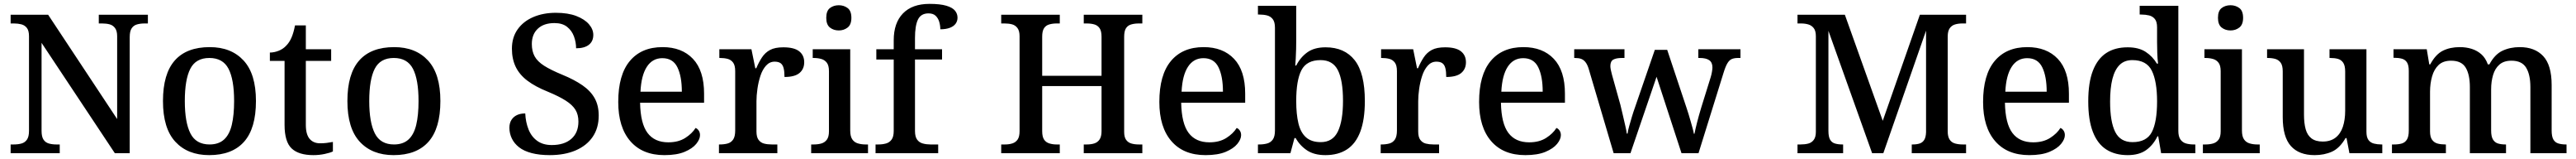

<svg xmlns="http://www.w3.org/2000/svg" viewBox="-20 -790 13323 820"><path d="M35 0V-45H51Q74 -45 91.5 -50Q109 -55 119.5 -70Q130 -85 130 -115V-603Q130 -632 119 -646Q108 -660 90.5 -664.5Q73 -669 53 -669H35V-714H229L586 -176V-603Q586 -631 575 -645.5Q564 -660 547 -664.5Q530 -669 509 -669H491V-714H745V-669H727Q706 -669 688.5 -664Q671 -659 661 -644Q651 -629 651 -599V0H574L195 -569V-115Q195 -85 205 -70Q215 -55 232.5 -50Q250 -45 271 -45H289V0Z M1062 10Q951 10 887 -59Q823 -128 823 -269Q823 -409 884 -478Q945 -547 1065 -547Q1176 -547 1240 -478Q1304 -409 1304 -269Q1304 -128 1242.5 -59Q1181 10 1062 10ZM1064 -45Q1111 -45 1139 -70.5Q1167 -96 1179 -146Q1191 -196 1191 -269Q1191 -380 1162 -435.5Q1133 -491 1063 -491Q993 -491 964.5 -435.5Q936 -380 936 -269Q936 -159 965 -102Q994 -45 1064 -45Z M1601 10Q1525 10 1488.5 -24.5Q1452 -59 1452 -146V-476H1376V-519Q1398 -519 1421 -528Q1444 -537 1460 -554Q1477 -571 1488 -596.5Q1499 -622 1506 -659H1562V-536H1693V-476H1562V-146Q1562 -97 1581.5 -74Q1601 -51 1636 -51Q1654 -51 1670 -53Q1686 -55 1702 -58V-9Q1688 -2 1659.5 4Q1631 10 1601 10Z M2016 10Q1905 10 1841 -59Q1777 -128 1777 -269Q1777 -409 1838 -478Q1899 -547 2019 -547Q2130 -547 2194 -478Q2258 -409 2258 -269Q2258 -128 2196.5 -59Q2135 10 2016 10ZM2018 -45Q2065 -45 2093 -70.5Q2121 -96 2133 -146Q2145 -196 2145 -269Q2145 -380 2116 -435.5Q2087 -491 2017 -491Q1947 -491 1918.5 -435.5Q1890 -380 1890 -269Q1890 -159 1919 -102Q1948 -45 2018 -45Z M2824 10Q2770 10 2730 -0.5Q2690 -11 2665 -30.5Q2640 -50 2627.5 -76Q2615 -102 2615 -131Q2615 -155 2625.5 -171.5Q2636 -188 2654 -196.5Q2672 -205 2697 -205Q2699 -160 2714 -122.5Q2729 -85 2759 -63.5Q2789 -42 2834 -42Q2899 -42 2935.5 -74Q2972 -106 2972 -163Q2972 -199 2956.5 -224Q2941 -249 2906.5 -271Q2872 -293 2814 -317Q2749 -343 2708 -374Q2667 -405 2647.5 -445.5Q2628 -486 2628 -539Q2628 -597 2657.5 -638.5Q2687 -680 2738.5 -702Q2790 -724 2855 -724Q2918 -724 2961 -707.5Q3004 -691 3026.5 -665Q3049 -639 3049 -610Q3049 -577 3026 -559Q3003 -541 2960 -541Q2960 -572 2949 -602Q2938 -632 2913.5 -651.5Q2889 -671 2848 -671Q2793 -671 2762 -642Q2731 -613 2731 -563Q2731 -526 2745.5 -499.5Q2760 -473 2794.5 -451Q2829 -429 2890 -404Q2951 -379 2993 -350Q3035 -321 3056 -283.5Q3077 -246 3077 -194Q3077 -130 3046 -84.5Q3015 -39 2958 -14.5Q2901 10 2824 10Z M3417 10Q3303 10 3240.5 -62Q3178 -134 3178 -264Q3178 -404 3238 -475.5Q3298 -547 3407 -547Q3507 -547 3564.5 -486.5Q3622 -426 3622 -307V-260H3291Q3293 -153 3329.5 -104.5Q3366 -56 3437 -56Q3489 -56 3524.5 -78.5Q3560 -101 3578 -130Q3587 -127 3594 -117Q3601 -107 3601 -93Q3601 -72 3581.5 -48Q3562 -24 3521.5 -7Q3481 10 3417 10ZM3507 -317Q3507 -396 3484 -443Q3461 -490 3406 -490Q3355 -490 3326 -445.5Q3297 -401 3293 -317Z M3699 0V-45H3703Q3726 -45 3744 -50Q3762 -55 3772.5 -70.5Q3783 -86 3783 -117V-423Q3783 -453 3772 -467.5Q3761 -482 3743.5 -486.5Q3726 -491 3704 -491H3701V-536H3867L3887 -438H3892Q3905 -469 3921.5 -494Q3938 -519 3963.5 -532.5Q3989 -546 4032 -546Q4088 -546 4114 -525.5Q4140 -505 4140 -469Q4140 -434 4115.5 -413.5Q4091 -393 4038 -393Q4038 -421 4033.5 -438.5Q4029 -456 4018 -464Q4007 -472 3987 -472Q3961 -472 3942.5 -451.5Q3924 -431 3913.5 -399Q3903 -367 3898 -332Q3893 -297 3893 -268V-112Q3893 -83 3904 -68.5Q3915 -54 3932.5 -49.5Q3950 -45 3972 -45H4001V0Z M4176 0V-45H4189Q4211 -45 4228.5 -50Q4246 -55 4257 -69.5Q4268 -84 4268 -113V-423Q4268 -452 4257 -466.5Q4246 -481 4228 -486Q4210 -491 4189 -491H4184V-536H4378V-117Q4378 -87 4388.5 -71.5Q4399 -56 4417.5 -50.5Q4436 -45 4457 -45H4470V0ZM4319 -633Q4292 -633 4273 -648Q4254 -663 4254 -698Q4254 -734 4273 -748.5Q4292 -763 4319 -763Q4345 -763 4364.5 -748.5Q4384 -734 4384 -698Q4384 -663 4364.5 -648Q4345 -633 4319 -633Z M4509 0V-45H4524Q4545 -45 4563 -50Q4581 -55 4592 -70Q4603 -85 4603 -115V-483H4513V-536H4603V-582Q4603 -672 4651 -721Q4699 -770 4788 -770Q4843 -770 4875 -760.5Q4907 -751 4920 -735Q4933 -719 4933 -699Q4933 -681 4923 -667.5Q4913 -654 4893 -646.5Q4873 -639 4844 -639Q4844 -658 4838.5 -677Q4833 -696 4820 -708.5Q4807 -721 4783 -721Q4744 -721 4728.5 -689.5Q4713 -658 4713 -594V-536H4853V-483H4713V-115Q4713 -85 4724 -70Q4735 -55 4753.5 -50Q4772 -45 4792 -45H4833V0Z M5159 0V-45H5179Q5200 -45 5217 -50.5Q5234 -56 5244 -70.5Q5254 -85 5254 -114V-603Q5254 -631 5243 -645.5Q5232 -660 5215 -664.5Q5198 -669 5177 -669H5159V-714H5462V-669H5445Q5425 -669 5407.5 -664Q5390 -659 5380.5 -644.5Q5371 -630 5371 -601V-399H5678V-600Q5678 -630 5668 -644.5Q5658 -659 5641 -664Q5624 -669 5602 -669H5586V-714H5889V-669H5870Q5849 -669 5831.5 -664Q5814 -659 5804.5 -644.5Q5795 -630 5795 -600V-110Q5795 -83 5805 -69Q5815 -55 5832 -50Q5849 -45 5870 -45H5889V0H5586V-45H5602Q5624 -45 5641 -50.5Q5658 -56 5668 -71Q5678 -86 5678 -114V-346H5371V-114Q5371 -85 5380.5 -70.5Q5390 -56 5407.5 -50.5Q5425 -45 5445 -45H5462V0Z M6216 10Q6102 10 6039.5 -62Q5977 -134 5977 -264Q5977 -404 6037 -475.5Q6097 -547 6206 -547Q6306 -547 6363.5 -486.5Q6421 -426 6421 -307V-260H6090Q6092 -153 6128.5 -104.5Q6165 -56 6236 -56Q6288 -56 6323.5 -78.5Q6359 -101 6377 -130Q6386 -127 6393 -117Q6400 -107 6400 -93Q6400 -72 6380.5 -48Q6361 -24 6320.5 -7Q6280 10 6216 10ZM6306 -317Q6306 -396 6283 -443Q6260 -490 6205 -490Q6154 -490 6125 -445.5Q6096 -401 6092 -317Z M6836 10Q6778 10 6741 -14.5Q6704 -39 6682 -78H6676L6655 0H6487V-45H6494Q6516 -45 6534.5 -50Q6553 -55 6564 -70.5Q6575 -86 6575 -117V-647Q6575 -677 6563.5 -691.5Q6552 -706 6534 -710.5Q6516 -715 6494 -715H6487V-760H6685V-580Q6685 -563 6684.5 -537Q6684 -511 6682.5 -487.5Q6681 -464 6680 -452H6685Q6707 -495 6743 -520.5Q6779 -546 6837 -546Q6935 -546 6987.5 -479.5Q7040 -413 7040 -269Q7040 -173 7016.5 -111Q6993 -49 6947.5 -19.5Q6902 10 6836 10ZM6812 -57Q6874 -57 6900.5 -112Q6927 -167 6927 -270Q6927 -376 6900.5 -428Q6874 -480 6811 -480Q6739 -480 6712 -428Q6685 -376 6685 -269Q6685 -201 6696.5 -153.5Q6708 -106 6736 -81.5Q6764 -57 6812 -57Z M7122 0V-45H7126Q7149 -45 7167 -50Q7185 -55 7195.5 -70.5Q7206 -86 7206 -117V-423Q7206 -453 7195 -467.5Q7184 -482 7166.5 -486.5Q7149 -491 7127 -491H7124V-536H7290L7310 -438H7315Q7328 -469 7344.5 -494Q7361 -519 7386.5 -532.5Q7412 -546 7455 -546Q7511 -546 7537 -525.5Q7563 -505 7563 -469Q7563 -434 7538.5 -413.5Q7514 -393 7461 -393Q7461 -421 7456.5 -438.5Q7452 -456 7441 -464Q7430 -472 7410 -472Q7384 -472 7365.5 -451.5Q7347 -431 7336.5 -399Q7326 -367 7321 -332Q7316 -297 7316 -268V-112Q7316 -83 7327 -68.5Q7338 -54 7355.5 -49.5Q7373 -45 7395 -45H7424V0Z M7870 10Q7756 10 7693.5 -62Q7631 -134 7631 -264Q7631 -404 7691 -475.5Q7751 -547 7860 -547Q7960 -547 8017.5 -486.5Q8075 -426 8075 -307V-260H7744Q7746 -153 7782.5 -104.5Q7819 -56 7890 -56Q7942 -56 7977.5 -78.5Q8013 -101 8031 -130Q8040 -127 8047 -117Q8054 -107 8054 -93Q8054 -72 8034.5 -48Q8015 -24 7974.5 -7Q7934 10 7870 10ZM7960 -317Q7960 -396 7937 -443Q7914 -490 7859 -490Q7808 -490 7779 -445.5Q7750 -401 7746 -317Z M8197 -438Q8190 -459 8180.5 -470.5Q8171 -482 8158.5 -486.5Q8146 -491 8126 -491H8123V-536H8383V-491H8370Q8340 -491 8325 -482.5Q8310 -474 8310 -449Q8310 -441 8312.5 -429Q8315 -417 8318 -406L8362 -249Q8368 -225 8374.5 -196.5Q8381 -168 8387 -142.5Q8393 -117 8395 -101H8399Q8401 -117 8407.5 -140Q8414 -163 8421.5 -188Q8429 -213 8437 -235L8540 -533H8604L8703 -237Q8709 -220 8714.5 -201.5Q8720 -183 8725.5 -164Q8731 -145 8735.5 -128.5Q8740 -112 8742 -100H8745Q8750 -125 8758.5 -158.5Q8767 -192 8780 -235L8829 -392Q8833 -405 8835.5 -419.5Q8838 -434 8838 -442Q8838 -468 8821.5 -479.5Q8805 -491 8772 -491H8765V-536H8983V-491H8970Q8951 -491 8938 -485.5Q8925 -480 8915 -463Q8905 -446 8895 -413L8766 0H8678L8549 -394L8414 0H8327Z M9278 0V-45H9294Q9316 -45 9333.5 -49.5Q9351 -54 9362 -68.5Q9373 -83 9373 -110V-603Q9373 -631 9362 -645Q9351 -659 9334 -664Q9317 -669 9297 -669H9278V-714H9523L9719 -167L9911 -714H10150V-669H10130Q10110 -669 10093 -664Q10076 -659 10065.5 -644.5Q10055 -630 10055 -601V-113Q10055 -85 10065 -70Q10075 -55 10093 -50Q10111 -45 10132 -45H10150V0H9869V-45H9874Q9895 -45 9910 -50Q9925 -55 9933.5 -68.5Q9942 -82 9943 -108V-632L9722 0H9664L9438 -631V-115Q9438 -85 9446.5 -70Q9455 -55 9471.5 -50Q9488 -45 9510 -45H9514V0Z M10477 10Q10363 10 10300.5 -62Q10238 -134 10238 -264Q10238 -404 10298 -475.5Q10358 -547 10467 -547Q10567 -547 10624.5 -486.5Q10682 -426 10682 -307V-260H10351Q10353 -153 10389.5 -104.5Q10426 -56 10497 -56Q10549 -56 10584.5 -78.5Q10620 -101 10638 -130Q10647 -127 10654 -117Q10661 -107 10661 -93Q10661 -72 10641.5 -48Q10622 -24 10581.5 -7Q10541 10 10477 10ZM10567 -317Q10567 -396 10544 -443Q10521 -490 10466 -490Q10415 -490 10386 -445.5Q10357 -401 10353 -317Z M10986 10Q10921 10 10875.5 -19Q10830 -48 10806 -109.5Q10782 -171 10782 -267Q10782 -364 10806 -425.5Q10830 -487 10875 -516.5Q10920 -546 10986 -546Q11043 -546 11079 -522.5Q11115 -499 11137 -462H11143Q11140 -487 11139 -517.5Q11138 -548 11138 -572V-649Q11138 -678 11126.5 -692Q11115 -706 11096.5 -710.5Q11078 -715 11056 -715H11048V-760H11248V-115Q11248 -86 11259 -70.5Q11270 -55 11288 -50Q11306 -45 11328 -45H11336V0H11159L11144 -87H11140Q11118 -42 11081.5 -16Q11045 10 10986 10ZM11011 -57Q11084 -57 11111 -109Q11138 -161 11138 -267Q11138 -370 11111 -425Q11084 -480 11010 -480Q10969 -480 10944 -455Q10919 -430 10907 -383Q10895 -336 10895 -266Q10895 -162 10921.5 -109.5Q10948 -57 11011 -57Z M11375 0V-45H11388Q11410 -45 11427.5 -50Q11445 -55 11456 -69.5Q11467 -84 11467 -113V-423Q11467 -452 11456 -466.5Q11445 -481 11427 -486Q11409 -491 11388 -491H11383V-536H11577V-117Q11577 -87 11587.5 -71.5Q11598 -56 11616.5 -50.5Q11635 -45 11656 -45H11669V0ZM11518 -633Q11491 -633 11472 -648Q11453 -663 11453 -698Q11453 -734 11472 -748.5Q11491 -763 11518 -763Q11544 -763 11563.5 -748.5Q11583 -734 11583 -698Q11583 -663 11563.5 -648Q11544 -633 11518 -633Z M11953 10Q11872 10 11830 -37Q11788 -84 11788 -186V-422Q11788 -452 11777.5 -466.5Q11767 -481 11750 -486Q11733 -491 11710 -491H11707V-536H11898V-198Q11898 -155 11906.5 -124Q11915 -93 11936.5 -76.5Q11958 -60 11995 -60Q12035 -60 12061 -80Q12087 -100 12099 -136Q12111 -172 12111 -219V-421Q12111 -452 12100.5 -467Q12090 -482 12073 -486.5Q12056 -491 12034 -491H12030V-536H12221V-111Q12221 -82 12231.5 -68Q12242 -54 12260 -49.5Q12278 -45 12299 -45H12303V0H12133L12118 -78H12113Q12083 -26 12043 -8Q12003 10 11953 10Z M12353 0V-45H12364Q12387 -45 12404 -50Q12421 -55 12430.5 -70.5Q12440 -86 12440 -116V-425Q12440 -454 12430.5 -468.5Q12421 -483 12403.5 -487.5Q12386 -492 12364 -492H12361V-536H12533L12546 -458H12551Q12579 -510 12616.5 -528.5Q12654 -547 12704 -547Q12737 -547 12765.5 -538Q12794 -529 12815.5 -510Q12837 -491 12849 -458H12857Q12885 -510 12925 -528.5Q12965 -547 13014 -547Q13092 -547 13135.5 -500.5Q13179 -454 13179 -352V-117Q13179 -86 13188 -70.5Q13197 -55 13214 -50Q13231 -45 13253 -45H13256V0H13069V-341Q13069 -405 13047 -441Q13025 -477 12971 -477Q12932 -477 12909 -457Q12886 -437 12876 -403Q12866 -369 12866 -330V-117Q12866 -86 12875.5 -70.5Q12885 -55 12901.5 -50Q12918 -45 12940 -45H12943V0H12756V-341Q12756 -405 12734.5 -441Q12713 -477 12659 -477Q12618 -477 12594.5 -455Q12571 -433 12560.5 -396Q12550 -359 12550 -317V-112Q12550 -83 12561 -68.5Q12572 -54 12589.5 -49.5Q12607 -45 12629 -45H12632V0Z"/></svg>

Font: Noto Serif Hebrew Medium
Style: Regular
Weight: 500
Version: Version 2.003